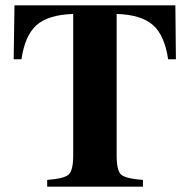

<svg xmlns="http://www.w3.org/2000/svg" viewBox="-20 -696 707 716"><path d="M636 -475H607Q594 -564 550.5 -602.5Q507 -641 415 -644V-117Q415 -60 431.5 -45Q448 -30 513 -25V0H156V-25Q220 -30 236.5 -45.5Q253 -61 253 -117V-644Q160 -641 116.5 -602.5Q73 -564 60 -475H31L34 -676H634Z"/></svg>

Font: STIX MathJax Main
Style: Bold
Weight: 700
Designer: MicroPress Inc., with final additions and corrections provided by Coen Hoffman, Elsevier (retired)
Version: Version 1.1.1